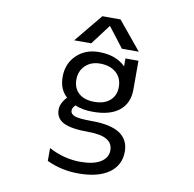

<svg xmlns="http://www.w3.org/2000/svg" viewBox="-101 -860 1203 1192"><g transform="rotate(10 500.0 -264.5)"><path d="M357.4 -342.8Q357.4 -288.1 392.6 -256.8Q427.7 -225.6 491.2 -225.6Q553.7 -225.6 589.4 -257.3Q625 -289.1 625 -342.8Q625 -399.4 586.9 -432.6Q548.8 -465.8 486.3 -465.8Q428.7 -465.8 393.1 -431.2Q357.4 -396.5 357.4 -342.8ZM709 -580.1H602.5L504.9 -707L409.2 -580.1H301.8L448.2 -757.8H562.5ZM470.7 156.2Q552.7 156.2 597.2 128.4Q641.6 100.6 641.6 53.7Q641.6 -35.2 489.3 -35.2Q378.9 -35.2 330.1 -60.1Q281.2 -85 281.2 -139.6Q281.2 -180.7 320.3 -221.7Q270.5 -265.6 270.5 -344.7Q270.5 -427.7 325.7 -481.4Q380.9 -535.2 466.8 -535.2Q574.2 -535.2 634.8 -474.6V-524.4H716.8V-342.8Q716.8 -256.8 659.2 -210Q601.6 -163.1 493.2 -163.1Q424.8 -163.1 379.9 -183.6Q360.4 -165 361.3 -147.5Q361.3 -127 387.7 -116.2Q414.1 -105.5 498 -105.5Q730.5 -105.5 731.4 45.9Q731.4 131.8 663.1 180.7Q594.7 229.5 470.7 229.5Q362.3 229.5 270.5 185.5V104.5Q366.2 156.2 470.7 156.2Z"/></g></svg>

Font: GenEi Gothic M Regular
Style: Regular
Weight: 400
Designer: o_tamon (Modified); [Source Han Sans]
Ryoko NISHIZUKA  (kana & ideographs); Paul D. Hunt (Latin, Greek & Cyrillic); Wenl
Version: Version 1.1a;Original Version 1.004